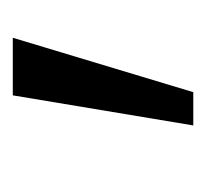

<svg xmlns="http://www.w3.org/2000/svg" viewBox="-31 -700 322 300"><g transform="rotate(-90 130.0 -550.0)"><path d="M131 -691 84 -409H136L221 -691Z"/></g></svg>

Font: SpinnyJost Regular
Style: Regular
Weight: 400
Version: Version 3.710